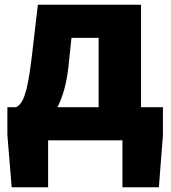

<svg xmlns="http://www.w3.org/2000/svg" viewBox="-20 -589 716 806"><path d="M182 0H494V197H647L664 -22V-139H572V-569H139L113 -347C94 -188 75 -154 48 -139H11V-22L29 197H182ZM267 -306 280 -430H394V-139H221C243 -181 259 -236 267 -306Z"/></svg>

Font: Noto Sans JP Black
Style: Regular
Weight: 900
Designer: Ryoko NISHIZUKA  (kana, bopomofo & ideographs); Paul D. Hunt (Latin, Greek & Cyrillic); Sandoll Communications , Soo-you
Foundry: Adobe
Version: Version 2.002;hotconv 1.0.116;makeotfexe 2.5.65601